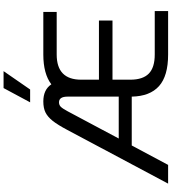

<svg xmlns="http://www.w3.org/2000/svg" viewBox="37 -1000 963 1077"><g transform="rotate(-90 518.5 -461.5)"><path d="M995 -75V0H751Q631 0 574 -51Q517 -102 515 -204H241L132 0H27L328 -565Q357 -620 379.5 -648Q402 -676 426.5 -688Q451 -700 488 -700Q554 -700 584 -655Q643 -700 751 -700H990V-625H751Q610 -625 610 -488V-388H942V-312H610V-212Q610 -142 644 -108.5Q678 -75 751 -75ZM280 -277H515V-564Q515 -612 483 -612Q468 -612 458 -602Q448 -592 433 -564ZM563 -923H658L555 -774H483Z"/></g></svg>

Font: KoHo Medium
Style: Regular
Weight: 500
Version: Version 1.000; ttfautohint (v1.6)